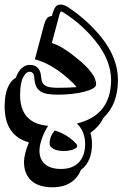

<svg xmlns="http://www.w3.org/2000/svg" viewBox="-76 -562 578 819"><path d="M316.4 52.7Q316.4 89.8 304.4 117.9Q292.5 146 269 163.1Q254.9 198.2 224.4 217.5Q193.8 236.8 147.9 236.8Q88.4 236.8 57.4 208.3Q26.4 179.7 26.4 129.4Q26.4 112.3 32 90.3Q37.6 68.4 47.4 45.4Q-56.2 16.6 -56.2 -107.9Q-56.2 -159.2 -42.5 -189.5Q-28.8 -219.7 -8.3 -230.5Q1.5 -258.3 17.1 -271.7Q32.7 -285.2 50.3 -285.2Q96.7 -285.2 99.6 -231.9V-232.4Q100.6 -219.2 104.7 -210.4Q108.9 -201.7 117.4 -196.5Q126 -191.4 139.4 -189.5Q152.8 -187.5 172.4 -187.5Q192.9 -187.5 213.1 -188.2Q233.4 -189 251 -190.4Q234.4 -210.9 202.6 -237.3Q138.2 -291.5 72.8 -309.1L112.8 -459.5Q117.7 -475.6 124.5 -484.1Q131.3 -492.7 145.5 -493.7L149.4 -508.3Q154.8 -525.4 161.9 -533.9Q168.9 -542.5 184.6 -542.5Q188.5 -542.5 196 -540.3Q203.6 -538.1 211.9 -532.7Q252.9 -506.3 289.1 -473.6Q325.2 -440.9 354.5 -405.3Q392.1 -358.4 409.4 -313.2Q426.8 -268.1 427.2 -222.7Q427.2 -117.2 366.2 -60.5Q346.7 -21.5 309.6 4.4Q316.4 27.3 316.4 52.7ZM250 52.2Q253.4 56.2 253.4 61Q253.4 65.4 248.3 69.3Q243.2 73.2 234.6 76.2Q226.1 79.1 215.8 80.6Q205.6 82 195.3 82Q183.6 82 172.9 80.1Q162.1 78.1 153.8 74Q145.5 69.8 140.6 64Q135.7 58.1 135.7 50.3Q135.7 19.5 157.7 -5.4Q187.5 3.9 210.2 18.6Q232.9 33.2 250 52.2ZM287.1 52.7Q287.1 -1.5 252 -35.2Q397.9 -70.3 397.9 -222.2Q397.5 -262.2 381.6 -303Q365.7 -343.8 331.5 -386.7Q303.2 -421.9 269.8 -452.1Q236.3 -482.4 196.3 -507.8Q191.9 -510.7 188.7 -512Q185.5 -513.2 184.6 -513.2Q181.6 -513.2 177.7 -500.5L145 -378.4Q188.5 -366.7 257.8 -308.6Q334 -246.6 334 -202.1Q334 -192.4 319.8 -184.3Q305.7 -176.3 282.7 -170.4Q259.8 -164.6 230.7 -161.4Q201.7 -158.2 172.4 -158.2Q145.5 -158.2 126.7 -161.4Q107.9 -164.6 95.7 -172.9Q83.5 -181.2 77.6 -195.1Q71.8 -209 70.3 -230.5Q68.8 -255.9 50.3 -255.9Q34.7 -255.9 22.2 -231.4Q9.8 -207 9.8 -156.7Q9.8 -35.2 129.4 -25.4Q110.8 4.4 101.6 32.2Q92.3 60.1 92.3 80.6Q92.3 117.2 115.7 137.9Q139.2 158.7 184.6 158.7Q233.4 158.7 260.3 130.6Q287.1 102.5 287.1 52.7Z"/></svg>

Font: XB Kayhan Sayeh
Style: Regular
Weight: 700
Designer: Behnam
Foundry: Irmug
Version: Version 7.300 2009